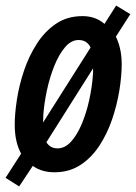

<svg xmlns="http://www.w3.org/2000/svg" viewBox="-30 -610 489 691"><path d="M39 61 -10 30 46 -57Q23 -99 23 -161Q23 -201 31 -252.5Q39 -304 56.5 -356Q74 -408 102.5 -452.5Q131 -497 171.5 -524.5Q212 -552 267 -552Q314 -552 346 -524L388 -590L439 -559L387 -478Q397 -458 402.5 -433Q408 -408 408 -379Q408 -336 399.5 -284Q391 -232 373.5 -180.5Q356 -129 327.5 -85.5Q299 -42 259 -16Q219 10 166 10Q120 10 88 -13ZM296 -439Q283 -466 253 -466Q226 -466 204 -440Q182 -414 165.5 -373Q149 -332 139 -285.5Q129 -239 126 -198Q126 -191 125.5 -183.5Q125 -176 125 -169ZM177 -76Q204 -76 226 -100.5Q248 -125 264.5 -164.5Q281 -204 291 -249.5Q301 -295 304 -336Q305 -343 305 -350Q305 -357 305 -364L137 -98Q151 -76 177 -76Z"/></svg>

Font: Noto Sans ExtraCondensed SemiBold
Style: Italic
Weight: 600
Width: 2
Italic angle: -12°
Designer: Monotype Design Team
Foundry: Monotype Imaging Inc.
Version: Version 2.013; ttfautohint (v1.8.4.7-5d5b)